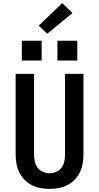

<svg xmlns="http://www.w3.org/2000/svg" viewBox="-20 -1212 640 1240"><path d="M300 8Q270 8 240.5 2.5Q211 -3 185 -16.5Q159 -30 138 -51.5Q117 -73 104 -100Q91 -127 86 -156.5Q81 -186 81 -215V-735H200V-215Q200 -193 204.5 -170.5Q209 -148 222 -130Q235 -112 256.5 -102.5Q278 -93 300 -93Q322 -93 343.5 -102.5Q365 -112 378 -130Q391 -148 395.5 -170.5Q400 -193 400 -215V-735H519V-215Q519 -186 514 -156.5Q509 -127 496 -100Q483 -73 462 -51.5Q441 -30 415 -16.5Q389 -3 359.5 2.5Q330 8 300 8ZM479 -821H351V-949H479ZM121 -821V-949H249V-821ZM285 -994 230 -1046 382 -1192 448 -1128Z"/></svg>

Font: Iosevka SS04 Extended
Style: Bold
Weight: 700
Width: 7
Monospace: yes
Designer: Belleve Invis
Foundry: Belleve Invis
Version: Version 19.0.0; ttfautohint (v1.8.4)